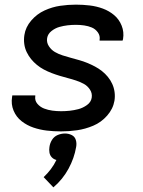

<svg xmlns="http://www.w3.org/2000/svg" viewBox="-20 -558 616 827"><path d="M243 8Q277 8 312 3Q347 -2 381.5 -16.5Q416 -31 441.5 -60Q467 -89 473 -124Q476 -143 473.5 -161.5Q471 -180 463.5 -196.5Q456 -213 444.5 -227Q433 -241 419 -252Q405 -263 389 -271.5Q373 -280 356 -287Q339 -294 321 -299Q303 -304 285 -309Q267 -314 249.5 -319.5Q232 -325 216.5 -334Q201 -343 190.5 -359Q180 -375 183 -394Q186 -412 202 -424.5Q218 -437 236 -442Q254 -447 271.5 -449Q289 -451 307 -451Q325 -451 342.5 -448.5Q360 -446 375.5 -439.5Q391 -433 401.5 -418.5Q412 -404 409 -386Q409 -385 409 -383H508Q509 -387 510 -390Q515 -420 504 -447.5Q493 -475 471.5 -493Q450 -511 423 -521Q396 -531 366.5 -534.5Q337 -538 307 -538Q273 -538 239 -533Q205 -528 172 -513Q139 -498 114.5 -469.5Q90 -441 85 -407Q82 -388 84.5 -369Q87 -350 95 -333.5Q103 -317 114 -303.5Q125 -290 139 -278.5Q153 -267 169 -258.5Q185 -250 202 -243.5Q219 -237 237 -231.5Q255 -226 272.5 -221.5Q290 -217 308 -211Q326 -205 341.5 -196.5Q357 -188 367.5 -172Q378 -156 375 -137Q372 -118 354.5 -105.5Q337 -93 318 -88Q299 -83 280.5 -81Q262 -79 243 -79Q224 -79 205.5 -81.5Q187 -84 170 -90.5Q153 -97 141 -111Q129 -125 132 -144V-147H33Q32 -143 32 -140Q27 -109 38.5 -81.5Q50 -54 73 -36Q96 -18 124 -8.5Q152 1 182 4.5Q212 8 243 8ZM210 249Q250 215 275 169Q300 123 308 75Q311 59 306.5 44.5Q302 30 288.5 23.5Q275 17 260 17Q244 17 228.5 23.5Q213 30 204 44.5Q195 59 193 75Q191 87 193 99Q195 111 203 119.5Q211 128 223 131Q213 152 199 170.5Q185 189 168 205Z"/></svg>

Font: Iosevka Sparkle Medium
Style: Italic
Weight: 500
Italic angle: -9°
Designer: Belleve Invis
Foundry: Belleve Invis
Version: Version 4.5.0; ttfautohint (v1.8.3)